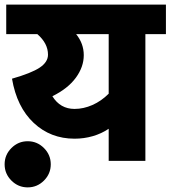

<svg xmlns="http://www.w3.org/2000/svg" viewBox="-47 -697 739 832"><path d="M0 0ZM672 -549H583V0H424V-139Q393 -118 355 -107Q317 -96 276 -96Q172 -96 99 -164.5Q26 -233 5 -356Q89 -380 125 -404Q161 -428 161 -460Q161 -509 115 -549H-20V-677H672ZM424 -549H283Q316 -508 316 -458Q316 -407 281.5 -360Q247 -313 180 -280Q214 -225 276 -225Q315 -225 353.5 -242Q392 -259 424 -291ZM73 -85Q114 -85 143.5 -55.5Q173 -26 173 15Q173 56 143.5 85.5Q114 115 73 115Q32 115 2.5 85.5Q-27 56 -27 15Q-27 -26 2.5 -55.5Q32 -85 73 -85Z"/></svg>

Font: Martel Sans Black
Style: Regular
Weight: 900
Designer: Dan Reynolds and Mathieu Réguer
Foundry: Dan Reynolds and Mathieu Réguer
Version: Version 1.002; ttfautohint (v1.1) -l 5 -r 5 -G 72 -x 0 -D la